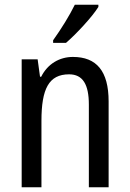

<svg xmlns="http://www.w3.org/2000/svg" viewBox="-20 -786 545 806"><path d="M393 -757V-766H294C272 -721 238 -666 203 -617V-606H257C299 -642 368 -716 393 -757ZM286 -547C230 -547 180 -518 153 -464H148L138 -537H71V0H154V-279C154 -413 185 -474 270 -474C328 -474 353 -431 353 -347V0H436V-360C436 -488 385 -547 286 -547Z"/></svg>

Font: Noto Sans Lao Looped Condensed
Style: Regular
Weight: 400
Width: 3
Designer: Mark Frömberg, Ben Mitchell
Foundry: The Fontpad Ltd
Version: Version 1.003